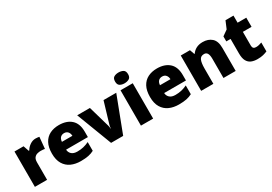

<svg xmlns="http://www.w3.org/2000/svg" viewBox="26 -1683 3679 2601"><g transform="rotate(-30 1865.5 -383.0)"><path d="M400 -563Q416 -563 433 -561Q450 -559 458 -557L441 -377Q431 -379 416.5 -381Q402 -383 376 -383Q352 -383 324.5 -376Q297 -369 277 -345.5Q257 -322 257 -272V0H66V-553H208L238 -465H247Q270 -506 311.5 -534.5Q353 -563 400 -563Z M764 -563Q885 -563 955 -500Q1025 -437 1025 -310V-225H684Q686 -182 716.5 -154Q747 -126 805 -126Q857 -126 900 -136Q943 -146 989 -168V-31Q949 -10 901.5 0Q854 10 782 10Q698 10 632.5 -19.5Q567 -49 529 -112Q491 -175 491 -273Q491 -373 525.5 -437Q560 -501 621.5 -532Q683 -563 764 -563ZM771 -433Q737 -433 714.5 -412Q692 -391 688 -345H852Q851 -382 830.5 -407.5Q810 -433 771 -433Z M1258 0 1047 -553H1246L1340 -226Q1342 -222 1345.5 -204Q1349 -186 1349 -170H1352Q1352 -187 1355.5 -202Q1359 -217 1361 -225L1459 -553H1658L1447 0Z M1821 -776Q1862 -776 1892.5 -759Q1923 -742 1923 -691Q1923 -642 1892.5 -624.5Q1862 -607 1821 -607Q1779 -607 1749.5 -624.5Q1720 -642 1720 -691Q1720 -742 1749.5 -759Q1779 -776 1821 -776ZM1916 -553V0H1725V-553Z M2298 -563Q2419 -563 2489 -500Q2559 -437 2559 -310V-225H2218Q2220 -182 2250.5 -154Q2281 -126 2339 -126Q2391 -126 2434 -136Q2477 -146 2523 -168V-31Q2483 -10 2435.5 0Q2388 10 2316 10Q2232 10 2166.5 -19.5Q2101 -49 2063 -112Q2025 -175 2025 -273Q2025 -373 2059.5 -437Q2094 -501 2155.5 -532Q2217 -563 2298 -563ZM2305 -433Q2271 -433 2248.5 -412Q2226 -391 2222 -345H2386Q2385 -382 2364.5 -407.5Q2344 -433 2305 -433Z M3013 -563Q3099 -563 3153 -515Q3207 -467 3207 -360V0H3016V-302Q3016 -357 3000 -385Q2984 -413 2949 -413Q2895 -413 2876.5 -369Q2858 -325 2858 -242V0H2667V-553H2811L2837 -480H2844Q2870 -519 2912.5 -541Q2955 -563 3013 -563Z M3608 -141Q3634 -141 3655.5 -146.5Q3677 -152 3700 -160V-21Q3669 -8 3634 1Q3599 10 3545 10Q3491 10 3450.5 -7Q3410 -24 3387 -65.5Q3364 -107 3364 -182V-410H3297V-488L3382 -548L3431 -664H3556V-553H3692V-410H3556V-195Q3556 -141 3608 -141Z"/></g></svg>

Font: Noto Sans Telugu Black
Style: Regular
Weight: 900
Designer: Jelle Bosma - Monotype Design Team
Foundry: Monotype Imaging Inc.
Version: Version 2.005; ttfautohint (v1.8.4.7-5d5b)